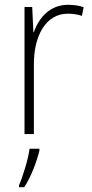

<svg xmlns="http://www.w3.org/2000/svg" viewBox="-20 -609 382 799"><path d="M263 -589C187 -589 141 -534 121 -475H119L114 -580H82V-51H121V-339C120 -457 169 -552 262 -552C284 -552 303 -549 321 -543L328 -579C309 -586 286 -589 263 -589ZM144 18V10H103C98 52 74 129 59 162V170H81C110 125 132 66 144 18Z"/></svg>

Font: Noto Sans Tamil UI SemiCondensed ExtraLight
Style: Regular
Weight: 200
Width: 4
Designer: Jelle Bosma - Monotype Design Team
Foundry: Monotype Imaging Inc.
Version: Version 2.004